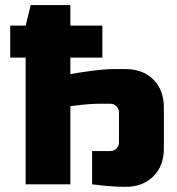

<svg xmlns="http://www.w3.org/2000/svg" viewBox="-20 -720 690 750"><path d="M20 -495.1V-620.1H80.1L100.1 -700.2H254.9V-620.1H379.9V-495.1H254.9V-430.2Q283.7 -436 314 -439.9Q339.8 -443.8 369.4 -447Q398.9 -450.2 424.8 -450.2H470.2Q538.1 -450.2 579.1 -409.2Q620.1 -368.2 620.1 -299.8V-140.1Q620.1 -72.3 579.1 -31.2Q538.1 9.8 470.2 9.8Q447.3 9.8 424.1 8.3Q400.9 6.8 381.8 4.9Q359.9 2.9 339.8 0V-129.9H410.2Q425.3 -129.9 435.1 -139.9Q444.8 -149.9 444.8 -165V-279.8Q444.8 -294.9 434.8 -304.9Q424.8 -314.9 410.2 -314.9H375Q354 -314.9 332.5 -313.5Q311 -312 293.9 -310.1Q273.9 -307.1 254.9 -305.2V0H80.1V-495.1Z"/></svg>

Font: Russo One
Style: Regular
Weight: 400
Designer: Jovanny lemonad
Foundry: Jovanny Lemonad
Version: Version 1.000